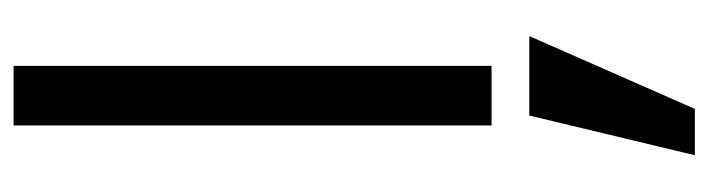

<svg xmlns="http://www.w3.org/2000/svg" viewBox="-410 -352 1069 290"><g transform="rotate(-90 125.0 -207.5)"><path d="M80 0H170V-722H80ZM215 57H95L35 307H105Z"/></g></svg>

Font: Perun
Style: Regular
Weight: 400
Foundry: Copyright (c) Stefan Peev, Context Ltd, 2016
Version: Version 1.089